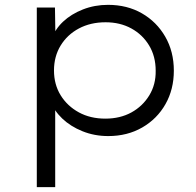

<svg xmlns="http://www.w3.org/2000/svg" viewBox="-20 -553 810 793"><path d="M132 220V-522H207L209 -394L194 -392Q207 -432 240.5 -463.5Q274 -495 322.5 -514Q371 -533 426 -533Q505 -533 566 -498Q627 -463 662.5 -401.5Q698 -340 698 -261Q698 -184 663.5 -123Q629 -62 567.5 -26.5Q506 9 427 9Q370 9 320.5 -11Q271 -31 237 -63.5Q203 -96 189 -135H208V220ZM415 -63Q476 -63 522.5 -88.5Q569 -114 596.5 -159Q624 -204 623 -261Q623 -320 596 -365Q569 -410 522.5 -435.5Q476 -461 416 -461Q354 -461 306 -435.5Q258 -410 230.5 -365Q203 -320 203 -262Q203 -204 230.5 -159.5Q258 -115 305.5 -89Q353 -63 415 -63Z"/></svg>

Font: Lexend Exa Light
Style: Regular
Weight: 300
Designer: Bonnie Shaver-Troup, Thomas Jockin
Foundry: Lexend
Version: Version 1.007